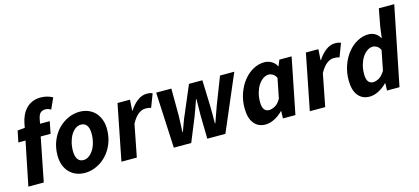

<svg xmlns="http://www.w3.org/2000/svg" viewBox="-59 -1175 3597 1650"><g transform="rotate(-15 1739.5 -350.5)"><path d="M72 -490 137 -496 143 -529Q150 -567 165 -600.5Q180 -634 203.5 -659Q227 -684 259.5 -698.5Q292 -713 335 -713Q364 -713 391 -706Q418 -699 441 -686L397 -589Q389 -594 376 -599Q363 -604 349 -604Q322 -604 305 -589.5Q288 -575 280 -534L273 -496H359L338 -389H250L173 0H36L115 -389H51Z M539 12Q495 12 460 -2.5Q425 -17 399.5 -44Q374 -71 360.5 -108.5Q347 -146 347 -192Q347 -264 371 -322.5Q395 -381 434.5 -422Q474 -463 524 -485.5Q574 -508 625 -508Q668 -508 703.5 -493.5Q739 -479 764 -452Q789 -425 803 -387.5Q817 -350 817 -304Q817 -232 793 -173.5Q769 -115 729.5 -74Q690 -33 640 -10.5Q590 12 539 12ZM609 -398Q584 -398 561.5 -382.5Q539 -367 522 -340Q505 -313 495 -275.5Q485 -238 485 -195Q485 -150 502 -124Q519 -98 554 -98Q579 -98 601.5 -113.5Q624 -129 641.5 -156Q659 -183 669 -220Q679 -257 679 -301Q679 -347 661.5 -372.5Q644 -398 609 -398Z M962 -496H1073L1067 -400H1071Q1100 -447 1140 -477.5Q1180 -508 1223 -508Q1242 -508 1254.5 -505.5Q1267 -503 1275 -498L1230 -380Q1220 -385 1206.5 -386.5Q1193 -388 1181 -388Q1148 -388 1117 -364Q1086 -340 1057 -287L1001 0H864Z M1306 -496H1441L1442 -256Q1441 -220 1439.5 -183.5Q1438 -147 1436 -110H1440Q1454 -147 1467 -184Q1480 -221 1496 -256L1598 -496H1717L1725 -256Q1726 -220 1725.5 -183.5Q1725 -147 1725 -110H1729Q1743 -147 1755 -183.5Q1767 -220 1781 -256L1874 -496H2001L1789 0H1628L1624 -208Q1625 -243 1625 -278.5Q1625 -314 1626 -353H1622Q1608 -314 1596 -278.5Q1584 -243 1570 -208L1485 0H1330Z M2005 -170Q2005 -241 2027 -302.5Q2049 -364 2086 -410Q2123 -456 2171 -482Q2219 -508 2270 -508Q2304 -508 2334 -490.5Q2364 -473 2378 -443H2380L2402 -496H2511L2412 0H2301L2303 -65H2300Q2266 -30 2225 -9Q2184 12 2145 12Q2079 12 2042 -35Q2005 -82 2005 -170ZM2205 -100Q2230 -100 2258.5 -115.5Q2287 -131 2311 -173L2346 -349Q2334 -374 2315.5 -385Q2297 -396 2280 -396Q2254 -396 2230 -380Q2206 -364 2187.5 -336Q2169 -308 2158 -270Q2147 -232 2147 -187Q2147 -142 2162.5 -121Q2178 -100 2205 -100Z M2638 -496H2749L2743 -400H2747Q2776 -447 2816 -477.5Q2856 -508 2899 -508Q2918 -508 2930.5 -505.5Q2943 -503 2951 -498L2906 -380Q2896 -385 2882.5 -386.5Q2869 -388 2857 -388Q2824 -388 2793 -364Q2762 -340 2733 -287L2677 0H2540Z M3312 -542 3342 -701H3479L3338 0H3227L3229 -65H3226Q3192 -30 3151 -9Q3110 12 3071 12Q3005 12 2968 -35Q2931 -82 2931 -170Q2931 -241 2953 -302.5Q2975 -364 3012 -410Q3049 -456 3097 -482Q3145 -508 3196 -508Q3230 -508 3256.5 -491.5Q3283 -475 3297 -448H3300ZM3131 -100Q3156 -100 3183.5 -115.5Q3211 -131 3237 -173L3272 -349Q3260 -374 3241.5 -385Q3223 -396 3206 -396Q3180 -396 3156 -380Q3132 -364 3113.5 -336Q3095 -308 3084 -270Q3073 -232 3073 -187Q3073 -142 3088.5 -121Q3104 -100 3131 -100Z"/></g></svg>

Font: mr_Source Sans Pro
Style: Bold Italic
Weight: 700
Italic angle: -11°
Designer: Paul D. Hunt
Foundry: Adobe Systems Incorporated
Version: Version 1.036;July 10, 2024;FontCreator 11.5.0.2430 64-bit